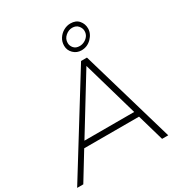

<svg xmlns="http://www.w3.org/2000/svg" viewBox="-258 -1096 1171 1245"><g transform="rotate(-30 327.5 -473.0)"><path d="M427.5 -758Q392.5 -758 368 -782Q343.5 -806 343.5 -840Q343.5 -870.5 359.2 -894.5Q375 -918.5 399.5 -932Q424 -945.5 450.5 -945.5Q491.5 -945.5 513 -920Q534.5 -894.5 534.5 -861Q534.5 -822 503 -790Q471.5 -758 427.5 -758ZM431.5 -788Q449 -788 466.2 -796.5Q483.5 -805 495 -820.5Q506.5 -836 506.5 -858Q506.5 -878.5 491 -897Q475.5 -915.5 446.5 -915.5Q419.5 -915.5 396 -895.2Q372.5 -875 372.5 -844Q372.5 -823 387.5 -805.5Q402.5 -788 431.5 -788ZM638 0H592L534.5 -199.5H124L2 0H-44L389.5 -700H433.5ZM522.5 -241.5 403.5 -655 150 -241.5Z"/></g></svg>

Font: Argentum Sans ExtraLight
Style: Italic
Weight: 200
Italic angle: -11°
Designer: Julieta Ulanovsky (font), Cristiano Sobral (main changes and remaster)
Foundry: Julieta Ulanovsky (font), Cristiano Sobral (main changes and remaster)
Version: Version 2.007;June 15, 2022;FontCreator 14.0.0.2814 64-bit; 